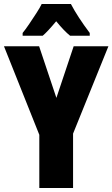

<svg xmlns="http://www.w3.org/2000/svg" viewBox="-20 -947 566 967"><path d="M264 -454 351 -714H526L348 -274V0H178V-268L0 -714H177ZM337 -927Q371 -862 432 -781V-767H333Q303 -791 263 -840Q219 -787 195 -767H94V-781Q108 -798 127 -826Q146 -854 164 -882Q182 -910 190 -927Z"/></svg>

Font: Noto Sans Sinhala UI ExtraCondensed Black
Style: Regular
Weight: 900
Width: 2
Designer: Jelle Bosma - Monotype Design Team
Foundry: Monotype Imaging Inc.
Version: Version 2.006; ttfautohint (v1.8.4.7-5d5b)